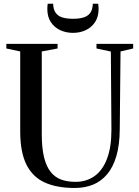

<svg xmlns="http://www.w3.org/2000/svg" viewBox="-20 -972 726 1002"><path d="M370 9Q275.5 9 212.2 -20.2Q149 -49.5 117.2 -114.5Q85.5 -179.5 85.5 -286.5V-703.5L13 -719V-743H280.5V-719L198 -703.5V-272.5Q198 -198.5 210.2 -150Q222.5 -101.5 245.5 -73.5Q268.5 -45.5 301 -34.2Q333.5 -23 374 -23Q431 -23 473.2 -53Q515.5 -83 538.5 -143.5Q561.5 -204 561.5 -294.5L558.5 -703L483.5 -719V-743H675V-719L609 -703.5L605 -298Q604.5 -216.5 587.5 -158.2Q570.5 -100 539.5 -63Q508.5 -26 465.8 -8.5Q423 9 370 9ZM361 -800.5Q324 -800.5 293.8 -814.8Q263.5 -829 245.2 -856.8Q227 -884.5 227 -925Q227 -933 227.5 -939Q228 -945 229 -952.5H257.5Q257.5 -947.5 258 -942.5Q258.5 -937.5 259.5 -932.5Q263.5 -912 275.8 -898.8Q288 -885.5 309.5 -879.8Q331 -874 361 -874Q391 -874 412.2 -879.8Q433.5 -885.5 446 -898.8Q458.5 -912 462 -932.5Q463.5 -937.5 463.8 -942.5Q464 -947.5 464 -952.5H492.5Q493.5 -945 494 -939Q494.5 -933 494.5 -925Q494.5 -884.5 476.2 -856.8Q458 -829 427.8 -814.8Q397.5 -800.5 361 -800.5Z"/></svg>

Font: Merriweather 120pt
Style: Regular
Weight: 400
Version: Version 2.100